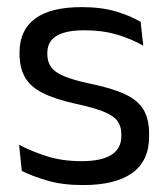

<svg xmlns="http://www.w3.org/2000/svg" viewBox="-20 -520 481 551"><path d="M218.4 11.1Q159.5 11.1 115.6 -1.8Q71.7 -14.6 42.5 -29.7L34.8 -104.5Q71.4 -85.3 115.2 -71.4Q159 -57.5 214.3 -57.5Q271 -57.5 299.6 -75.6Q328.2 -93.7 328.2 -129.2V-134.5Q328.2 -157.4 317.3 -172.5Q306.3 -187.7 278.4 -199.2Q250.4 -210.7 198.9 -221.8Q137.4 -235.3 101.9 -253.5Q66.4 -271.8 51.3 -298.9Q36.1 -326.1 36.1 -365.1V-369.7Q36.1 -433.3 80.7 -466.5Q125.2 -499.6 214.3 -499.6Q271.9 -499.6 314.2 -486.7Q356.5 -473.7 383.5 -457.3L391.2 -388.9Q358.4 -407.8 316.4 -420.5Q274.4 -433.1 222.1 -433.1Q184.1 -433.1 160.6 -425.3Q137.2 -417.5 126.5 -403.2Q115.8 -388.8 115.8 -368.9V-365.1Q115.8 -343 126.5 -327.7Q137.2 -312.3 164.4 -301.1Q191.6 -289.8 239.9 -279.6Q302.3 -266.8 339.1 -249.5Q375.8 -232.2 391.9 -205.2Q407.9 -178.3 407.9 -136.3V-128Q407.9 -59.1 360.1 -24Q312.2 11.1 218.4 11.1Z"/></svg>

Font: Anek Latin Medium
Style: Regular
Weight: 500
Designer: Yesha Goshar
Foundry: Ek Type
Version: Version 1.003